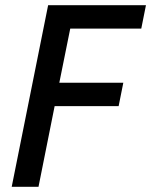

<svg xmlns="http://www.w3.org/2000/svg" viewBox="-20 -718 581 738"><path d="M25 0 165 -698H541L523 -608H250L208 -400H454L436 -310H190L128 0Z"/></svg>

Font: IBM Plex Sans Cond Medm
Style: Italic
Weight: 500
Width: 3
Italic angle: -11°
Designer: Mike Abbink, Paul van der Laan, Pieter van Rosmalen
Foundry: Bold Monday
Version: Version 1.3